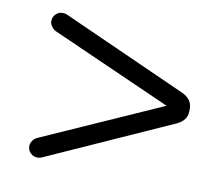

<svg xmlns="http://www.w3.org/2000/svg" viewBox="-58 -582 681 585"><g transform="rotate(10 283.0 -289.5)"><path d="M91.8 -65.4Q98.6 -65.4 103.5 -67.4L493.2 -242.2Q523.4 -256.8 523.4 -285.2V-293Q523.4 -321.3 493.2 -335.9L103.5 -510.7Q98.6 -512.7 91.8 -512.7Q79.1 -512.7 70.3 -503.9Q64.5 -498 63 -492.2Q61.5 -486.3 61.5 -480Q61.5 -473.6 67.4 -465.8Q73.2 -457 83 -453.1L452.1 -289.1L83 -125Q73.2 -121.1 67.4 -112.8Q61.5 -104.5 61.5 -95.7Q61.5 -83 70.3 -74.2Q79.1 -65.4 91.8 -65.4Z"/></g></svg>

Font: FakePearl
Style: ExtraLight
Weight: 300
Version: Version 1.2